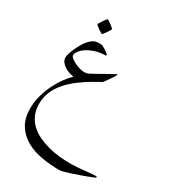

<svg xmlns="http://www.w3.org/2000/svg" viewBox="-244 -710 1160 1297"><g transform="rotate(30 336.5 -61.0)"><path d="M673.3 380.4Q673.3 381.8 657.7 388.4Q642.1 395 617.9 404.1Q593.8 413.1 564.5 423.3Q535.2 433.6 508.3 442.4Q481.4 451.2 460.9 456.5Q440.4 461.9 433.1 461.9Q361.3 461.9 293.2 450.4Q225.1 439 171.1 408.9Q117.2 378.9 84.5 327.6Q51.8 276.4 51.8 197.8Q51.8 147.5 65.4 97.9Q79.1 48.3 100.8 4.4Q122.6 -39.6 148.2 -74.5Q173.8 -109.4 197.8 -132.3Q182.1 -134.3 162.6 -140.6Q143.1 -147 126 -158Q108.9 -168.9 97.4 -184.1Q85.9 -199.2 85.9 -219.2Q85.9 -231 92 -250.2Q98.1 -269.5 107.7 -291Q117.2 -312.5 128.9 -333.5Q140.6 -354.5 152.3 -369.1Q166 -385.7 178 -395.3Q189.9 -404.8 200.7 -409.2Q211.4 -413.6 220.5 -414.6Q229.5 -415.5 235.4 -415.5Q243.2 -415.5 251.7 -414.6Q260.3 -413.6 265.6 -410.6Q273.4 -406.7 283 -400.9Q292.5 -395 300.5 -389.2Q308.6 -383.3 314.2 -378.2Q319.8 -373 319.8 -370.6Q319.8 -369.1 318.8 -368.2Q317.4 -365.7 315.9 -365.2Q301.8 -365.2 273.4 -361.8Q245.1 -358.4 206.1 -341.8Q182.6 -331.5 167 -319.8Q151.4 -308.1 141.8 -296.9Q132.3 -285.6 127.7 -275.4Q123 -265.1 123 -257.3Q123 -247.6 136.2 -236.6Q149.4 -225.6 168.2 -216.3Q187 -207 207.3 -201.2Q227.5 -195.3 241.7 -195.3Q245.6 -195.3 256.1 -196Q266.6 -196.8 275.9 -201.2Q288.1 -207.5 304.9 -216.6Q321.8 -225.6 340.3 -236.3Q358.9 -247.1 377.7 -257.3Q396.5 -267.6 411.4 -275.9Q426.3 -284.2 435.8 -289.3Q445.3 -294.4 445.8 -294.4Q449.2 -294.4 449.2 -290.5Q449.2 -288.6 440.4 -275.1Q431.6 -261.7 420.9 -245.8Q410.2 -230 400.4 -216.6Q390.6 -203.1 389.2 -201.7Q385.3 -198.2 367.9 -189.5Q350.6 -180.7 328.6 -167.5Q276.9 -137.2 233.2 -104Q189.5 -70.8 157.2 -33.2Q125 4.4 106.7 47.6Q88.4 90.8 88.4 141.1Q88.4 189.9 105 227.1Q121.6 264.2 150.6 291.5Q179.7 318.8 218 336.9Q256.3 355 299.3 366.5Q342.3 377.9 387 382.3Q431.6 386.7 473.6 386.7Q497.6 386.7 525.4 384.5Q553.2 382.3 579.6 379.6Q606 377 628.9 374.8Q651.9 372.6 666.5 372.6Q673.3 372.6 673.3 380.4ZM263.2 -540.5Q263.2 -538.1 257.3 -528.1Q251.5 -518.1 244.1 -506.8Q236.8 -495.6 229.2 -486.6Q221.7 -477.5 219.2 -477.5Q217.8 -477.5 208.5 -483.4Q199.2 -489.3 188.7 -496.6Q178.2 -503.9 169.7 -511Q161.1 -518.1 161.1 -521Q161.1 -523.4 167.2 -533.4Q173.3 -543.5 180.9 -554.7Q188.5 -565.9 195.6 -575Q202.6 -584 204.6 -584Q207 -584 216.8 -577.9Q226.6 -571.8 236.8 -564Q247.1 -556.2 255.1 -549.1Q263.2 -542 263.2 -540.5Z"/></g></svg>

Font: Accordance
Style: Regular
Weight: 400
Version: Version 1.1 (build May 11, 2018) Miklal Software Solutions, 